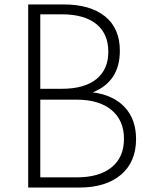

<svg xmlns="http://www.w3.org/2000/svg" viewBox="-20 -845 685 865"><path d="M107 0H336.5Q457 0 525 -57.8Q593 -115.5 593 -218.5Q593 -307 542.2 -361.8Q491.5 -416.5 398 -429Q520 -478 520 -616.5Q520 -717 453.5 -771Q387 -825 266 -825H107ZM161.5 -445V-780.5H258.5Q359.5 -780.5 413.8 -736.8Q468 -693 468 -612Q468 -532 414 -488.5Q360 -445 258.5 -445ZM161.5 -46V-396H325.5Q426 -396 482.2 -349.5Q538.5 -303 538.5 -219.5Q538.5 -136.5 482.8 -91.2Q427 -46 325.5 -46Z"/></svg>

Font: Spartan Light
Style: Regular
Weight: 300
Designer: Matt Bailey, Mirko Velimirovic
Foundry: Matt Bailey
Version: Version 1.003; ttfautohint (v1.8.3)